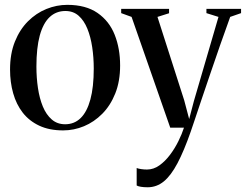

<svg xmlns="http://www.w3.org/2000/svg" viewBox="-20 -540 1040 812"><path d="M22.5 -246Q22.5 -313 43 -364Q63.5 -415 98.2 -449.8Q133 -484.5 176.2 -502Q219.5 -519.5 264.5 -519.5Q343 -519.5 392.5 -485.2Q442 -451 465 -393Q488 -335 488 -263Q488 -196 467.5 -144.8Q447 -93.5 412.5 -58.8Q378 -24 335.2 -6.2Q292.5 11.5 247 11.5Q188.5 11.5 146 -8.5Q103.5 -28.5 76.2 -63.5Q49 -98.5 35.8 -145.2Q22.5 -192 22.5 -246ZM255.5 -14.5Q294.5 -14.5 321.2 -40.8Q348 -67 362.2 -119.2Q376.5 -171.5 376.5 -250Q376.5 -296.5 370 -340.2Q363.5 -384 349.5 -418.5Q335.5 -453 312.8 -473.2Q290 -493.5 256.5 -493.5Q217.5 -493.5 190 -467.8Q162.5 -442 148.2 -389.8Q134 -337.5 134 -258.5Q134 -211.5 140.5 -167.8Q147 -124 161.2 -89.5Q175.5 -55 198.8 -34.8Q222 -14.5 255.5 -14.5ZM604.5 252Q588 252 576 250Q564 248 558 244.5V170.5Q565 173.5 577.2 175.2Q589.5 177 601.5 177Q629.5 177 654 159.5Q678.5 142 699 114.8Q719.5 87.5 734.5 57Q749.5 26.5 758 0H700L536.5 -468.5L492.5 -484.5V-502.5H695V-484L646 -468.5L759 -116L780 -36.5L800 -112.5L904 -468.5L853 -484.5V-502.5H999.5V-484.5L953.5 -468.5Q933 -412 911.2 -349.8Q889.5 -287.5 869 -227.2Q848.5 -167 831.2 -115.8Q814 -64.5 802.2 -29.2Q790.5 6 786.5 17Q758 98.5 730.5 150.5Q703 202.5 672.8 227.2Q642.5 252 604.5 252Z"/></svg>

Font: Merriweather 144pt
Style: Regular
Weight: 400
Version: Version 2.100